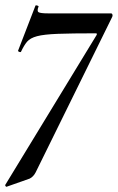

<svg xmlns="http://www.w3.org/2000/svg" viewBox="-39 -437 451 732"><path d="M-14 275Q-15 276 -17.5 273Q-20 270 -19 268L329 -303Q333 -310 326 -310Q234 -310 181.4 -308Q128.7 -306 102.3 -299Q76 -292 64.2 -278Q52.5 -264 41.7 -241Q40.8 -237 34.9 -239Q29 -241 30 -244L96 -415Q97 -418 103 -416Q109 -414 108 -412Q101 -395 108 -390.5Q115 -386 145 -386Q159 -386 187 -386Q215 -386 250 -386Q285 -386 320.5 -386Q356 -386 384 -386Q388.2 -386 389.6 -381.5Q391 -377 389 -373L97 220Q88.4 237 74 244Z"/></svg>

Font: Cormorant Light
Style: Italic
Weight: 300
Italic angle: -10°
Designer: Christian Thalmann (Catharsis Fonts)
Foundry: Catharsis Fonts
Version: Version 4.000